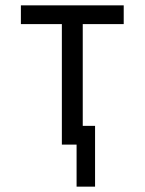

<svg xmlns="http://www.w3.org/2000/svg" viewBox="-20 -540 540 717"><path d="M266 157V0H211V-450H58V-520H442V-450H289V-70H335V157Z"/></svg>

Font: Iosevka Fixed
Style: Regular
Weight: 400
Monospace: yes
Designer: Belleve Invis
Foundry: Belleve Invis
Version: Version 33.2.4